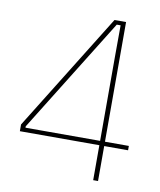

<svg xmlns="http://www.w3.org/2000/svg" viewBox="-75 -699 633 760"><g transform="rotate(10 241.5 -319.5)"><path d="M351 0V-497L351.5 -622.5H336L51 -163.5V-147L43 -158H466.5V-140.5H31.5V-167.5L324 -639H370.5V0Z"/></g></svg>

Font: Anek Gurmukhi Thin
Style: Regular
Weight: 250
Designer: Sarang Kulkarni (Gurmukhi), Yesha Goshar (Latin)
Foundry: Ek Type
Version: Version 1.003